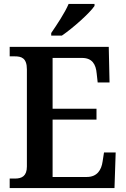

<svg xmlns="http://www.w3.org/2000/svg" viewBox="-20 -951 638 971"><path d="M239 -784V-771H293C349 -809 435 -886 458 -921V-931H327C308 -886 267 -825 239 -784ZM29 0H559L565 -180H506L499 -135C493 -91 471 -56 419 -56H246V-346H468V-401H246V-658H395C446 -658 465 -626 469 -579L474 -534H534L530 -714H29V-666H55C88 -666 116 -658 116 -600V-109C116 -61 91 -48 56 -48H29Z"/></svg>

Font: Noto Serif Devanagari SemiCondensed SemiBold
Style: Regular
Weight: 600
Width: 4
Designer: Universal Thirst, Indian Type Foundry and the Monotype Design Team
Foundry: Monotype Imaging Inc.
Version: Version 2.004